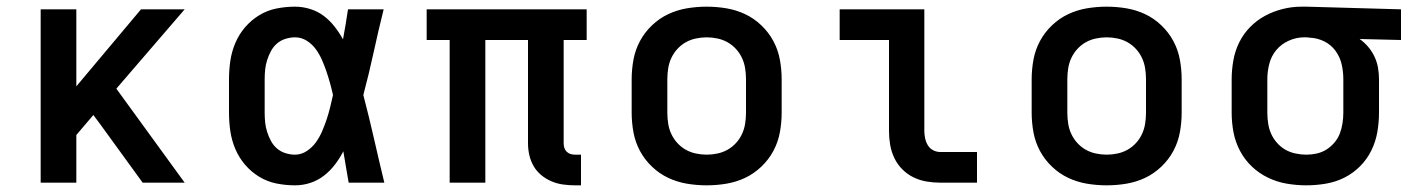

<svg xmlns="http://www.w3.org/2000/svg" viewBox="-20 -548 4240 576"><path d="M102 0V-520H209V-289L403 -520H534L329 -282L534 0H408L278 -179L260 -203L209 -143V0Z M865 8Q837 8 809.5 2.5Q782 -3 758 -17.5Q734 -32 715.5 -53.5Q697 -75 686 -101Q675 -127 671 -154.5Q667 -182 667 -210V-310Q667 -338 671 -365.5Q675 -393 686 -419Q697 -445 715.5 -466.5Q734 -488 758 -502.5Q782 -517 809.5 -522.5Q837 -528 865 -528Q888 -528 910.5 -521Q933 -514 951 -500.5Q969 -487 983.5 -468.5Q998 -450 1009 -430Q1013 -453 1017 -475.5Q1021 -498 1024 -520H1131Q1115 -456 1101 -391.5Q1087 -327 1070 -263Q1087 -198 1102 -132Q1117 -66 1133 0H1026Q1022 -23 1018 -46.5Q1014 -70 1010 -94Q999 -73 985 -54.5Q971 -36 952.5 -21.5Q934 -7 911.5 0.5Q889 8 865 8ZM865 -84Q884 -84 900.5 -95Q917 -106 928 -121.5Q939 -137 946.5 -154.5Q954 -172 960 -190Q966 -208 970.5 -226.5Q975 -245 979 -263Q975 -281 970 -299Q965 -317 959 -334.5Q953 -352 945.5 -369Q938 -386 927 -401Q916 -416 900 -426Q884 -436 865 -436Q851 -436 836.5 -431.5Q822 -427 811 -417.5Q800 -408 793 -395Q786 -382 781.5 -368Q777 -354 775.5 -339.5Q774 -325 774 -310V-210Q774 -195 775.5 -180.5Q777 -166 781.5 -152Q786 -138 793 -125Q800 -112 811 -102.5Q822 -93 836.5 -88.5Q851 -84 865 -84Z M1705 8Q1687 8 1669 5.5Q1651 3 1634.5 -4Q1618 -11 1604 -22.5Q1590 -34 1581 -49.5Q1572 -65 1568 -82.5Q1564 -100 1564 -118V-428H1436V0H1329V-428H1260V-520H1740V-428H1671V-118Q1671 -111 1673 -104.5Q1675 -98 1680 -93Q1685 -88 1691.5 -86Q1698 -84 1705 -84H1723V8Z M2100 8Q2070 8 2040.5 3Q2011 -2 1984.5 -14.5Q1958 -27 1936 -48Q1914 -69 1900 -95Q1886 -121 1880.5 -150.5Q1875 -180 1875 -210V-310Q1875 -340 1880.5 -369.5Q1886 -399 1900 -425Q1914 -451 1936 -472Q1958 -493 1984.5 -505.5Q2011 -518 2040.5 -523Q2070 -528 2100 -528Q2130 -528 2159.5 -523Q2189 -518 2215.5 -505.5Q2242 -493 2264 -472Q2286 -451 2300 -425Q2314 -399 2319.5 -369.5Q2325 -340 2325 -310V-210Q2325 -180 2319.5 -150.5Q2314 -121 2300 -95Q2286 -69 2264 -48Q2242 -27 2215.5 -14.5Q2189 -2 2159.5 3Q2130 8 2100 8ZM2100 -84Q2116 -84 2132.5 -87.5Q2149 -91 2163 -99Q2177 -107 2188 -119Q2199 -131 2206 -146Q2213 -161 2215.5 -177.5Q2218 -194 2218 -210V-310Q2218 -326 2215.5 -342.5Q2213 -359 2206 -374Q2199 -389 2188 -401Q2177 -413 2163 -421Q2149 -429 2132.5 -432.5Q2116 -436 2100 -436Q2084 -436 2067.5 -432.5Q2051 -429 2037 -421Q2023 -413 2012 -401Q2001 -389 1994 -374Q1987 -359 1984.5 -342.5Q1982 -326 1982 -310V-210Q1982 -194 1984.5 -177.5Q1987 -161 1994 -146Q2001 -131 2012 -119Q2023 -107 2037 -99Q2051 -91 2067.5 -87.5Q2084 -84 2100 -84Z M2801 0Q2780 0 2759.5 -3.5Q2739 -7 2720.5 -16Q2702 -25 2687 -40Q2672 -55 2663 -74Q2654 -93 2650.5 -113.5Q2647 -134 2647 -155V-428H2499V-520H2753V-155Q2753 -144 2755.5 -132.5Q2758 -121 2764 -111.5Q2770 -102 2780 -97Q2790 -92 2801 -92H2911V0Z M3300 8Q3270 8 3240.5 3Q3211 -2 3184.5 -14.5Q3158 -27 3136 -48Q3114 -69 3100 -95Q3086 -121 3080.5 -150.5Q3075 -180 3075 -210V-310Q3075 -340 3080.5 -369.5Q3086 -399 3100 -425Q3114 -451 3136 -472Q3158 -493 3184.5 -505.5Q3211 -518 3240.5 -523Q3270 -528 3300 -528Q3330 -528 3359.5 -523Q3389 -518 3415.5 -505.5Q3442 -493 3464 -472Q3486 -451 3500 -425Q3514 -399 3519.5 -369.5Q3525 -340 3525 -310V-210Q3525 -180 3519.5 -150.5Q3514 -121 3500 -95Q3486 -69 3464 -48Q3442 -27 3415.5 -14.5Q3389 -2 3359.5 3Q3330 8 3300 8ZM3300 -84Q3316 -84 3332.5 -87.5Q3349 -91 3363 -99Q3377 -107 3388 -119Q3399 -131 3406 -146Q3413 -161 3415.5 -177.5Q3418 -194 3418 -210V-310Q3418 -326 3415.5 -342.5Q3413 -359 3406 -374Q3399 -389 3388 -401Q3377 -413 3363 -421Q3349 -429 3332.5 -432.5Q3316 -436 3300 -436Q3284 -436 3267.5 -432.5Q3251 -429 3237 -421Q3223 -413 3212 -401Q3201 -389 3194 -374Q3187 -359 3184.5 -342.5Q3182 -326 3182 -310V-210Q3182 -194 3184.5 -177.5Q3187 -161 3194 -146Q3201 -131 3212 -119Q3223 -107 3237 -99Q3251 -91 3267.5 -87.5Q3284 -84 3300 -84Z M3899 8Q3870 8 3840.5 3Q3811 -2 3784 -15Q3757 -28 3735.5 -48.5Q3714 -69 3700 -95.5Q3686 -122 3680.5 -151Q3675 -180 3675 -210V-310Q3675 -338 3680 -366.5Q3685 -395 3697.5 -420.5Q3710 -446 3730 -466.5Q3750 -487 3775 -500.5Q3800 -514 3828 -521Q3856 -528 3884 -528Q3888 -528 3892 -528Q3896 -528 3900 -528L4183 -520V-428L4059 -431Q4073 -421 4084.5 -407.5Q4096 -394 4103.5 -378Q4111 -362 4114 -345Q4117 -328 4117 -310V-210Q4117 -181 4112 -152Q4107 -123 4094 -96.5Q4081 -70 4060 -49Q4039 -28 4013 -15Q3987 -2 3957.5 3Q3928 8 3899 8ZM3899 -84Q3915 -84 3930.5 -87.5Q3946 -91 3959.5 -99.5Q3973 -108 3983.5 -120.5Q3994 -133 3999.5 -147.5Q4005 -162 4007.5 -178Q4010 -194 4010 -210V-310Q4010 -333 4005 -355Q4000 -377 3986.5 -395.5Q3973 -414 3952.5 -424Q3932 -434 3909 -435L3900 -436Q3898 -436 3896 -436Q3894 -436 3892 -436Q3869 -436 3846.5 -426Q3824 -416 3809 -398Q3794 -380 3788 -357Q3782 -334 3782 -310V-210Q3782 -194 3784.5 -177.5Q3787 -161 3793.5 -146.5Q3800 -132 3811 -119.5Q3822 -107 3836 -99Q3850 -91 3866.5 -87.5Q3883 -84 3899 -84Z"/></svg>

Font: Iosevka SS04 Semibold Extended
Style: Regular
Weight: 600
Width: 7
Monospace: yes
Designer: Belleve Invis
Foundry: Belleve Invis
Version: Version 19.0.0; ttfautohint (v1.8.4)